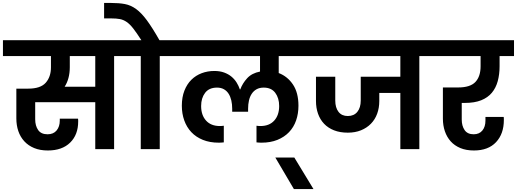

<svg xmlns="http://www.w3.org/2000/svg" viewBox="-41 -1013 3511 1304"><path d="M433 -556Q433 -517 424 -483.5Q415 -450 398 -424H606V-632H433ZM-21 -740H846V-632H734V0H606V-319H198V-203Q198 -159 218 -130Q238 -101 282 -101Q322 -101 343.5 -127Q365 -153 365 -194V-207H489Q490 -201 490 -195.5Q490 -190 490 -188Q490 -98 435.5 -44.5Q381 9 284 9Q231 9 191 -7.5Q151 -24 124 -53.5Q97 -83 83.5 -122.5Q70 -162 70 -209V-411H151Q234 -411 269.5 -451Q305 -491 305 -556V-632H-21Z M915 0V-632H804V-740H919Q887 -790 864 -819.5Q841 -849 819 -864Q797 -879 773 -883.5Q749 -888 715 -888H666V-993H712Q767 -993 807 -985.5Q847 -978 883 -952Q919 -926 956 -876Q993 -826 1042 -740H1155V-632H1044V0Z M1735 -44Q1728 -44 1719.5 -44.5Q1711 -45 1701 -46V-159Q1708 -158 1715.5 -157.5Q1723 -157 1728 -157Q1788 -157 1821.5 -194Q1855 -231 1855 -293Q1855 -347 1828.5 -382.5Q1802 -418 1750 -418Q1722 -418 1702 -407Q1682 -396 1669 -376.5Q1656 -357 1650 -331Q1644 -305 1644 -275V-254H1536V-275Q1536 -305 1530 -331Q1524 -357 1511.5 -376.5Q1499 -396 1479.5 -407Q1460 -418 1433 -418Q1379 -418 1352 -382.5Q1325 -347 1325 -293Q1325 -231 1358.5 -194Q1392 -157 1452 -157Q1457 -157 1464 -157.5Q1471 -158 1479 -159V-46Q1469 -45 1460.5 -44.5Q1452 -44 1445 -44Q1384 -44 1337 -63Q1290 -82 1258.5 -115.5Q1227 -149 1210.5 -195Q1194 -241 1194 -295Q1194 -353 1211.5 -397.5Q1229 -442 1259 -471.5Q1289 -501 1329 -516Q1369 -531 1415 -531Q1452 -531 1481 -520.5Q1510 -510 1531 -492.5Q1552 -475 1566 -452.5Q1580 -430 1588 -406H1591Q1606 -447 1637.5 -481.5Q1669 -516 1725 -527V-632H1114V-740H2065V-632H1852V-517Q1912 -494 1949 -438.5Q1986 -383 1986 -295Q1986 -241 1970 -195Q1954 -149 1922 -115.5Q1890 -82 1843 -63Q1796 -44 1735 -44Z M1829 57H1958L2088 271H1955Z M2024 -740H2918V-632H2807V0H2678V-382H2535V-327Q2535 -280 2520.5 -240.5Q2506 -201 2478 -172.5Q2450 -144 2410.5 -128Q2371 -112 2321 -112Q2268 -112 2227.5 -128Q2187 -144 2160 -172.5Q2133 -201 2119 -240.5Q2105 -280 2105 -327V-492H2236V-330Q2236 -282 2258 -253.5Q2280 -225 2321 -225Q2363 -225 2386 -253.5Q2409 -282 2409 -330V-492H2678V-632H2024Z M2876 -740H3450V-632H3352V-563Q3352 -508 3339.5 -462Q3327 -416 3299.5 -383Q3272 -350 3227 -332Q3182 -314 3117 -314H3095V-201Q3095 -158 3114.5 -129.5Q3134 -101 3176 -101Q3214 -101 3235 -126.5Q3256 -152 3256 -194V-219H3380Q3381 -212 3381 -207Q3381 -202 3381 -198Q3381 -104 3328 -47.5Q3275 9 3178 9Q3125 9 3085.5 -7.5Q3046 -24 3020 -53Q2994 -82 2980.5 -121.5Q2967 -161 2967 -207V-419H3070Q3153 -419 3188 -456.5Q3223 -494 3223 -563V-632H2876Z"/></svg>

Font: Poppins SemiBold
Style: Regular
Weight: 600
Designer: Ninad Kale (Devanagari), Jonny Pinhorn (Latin)
Foundry: Indian Type Foundry
Version: Version 3.002 2017